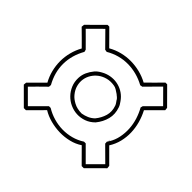

<svg xmlns="http://www.w3.org/2000/svg" viewBox="-134 -818 936 936"><g transform="rotate(-45 334.0 -350.0)"><path d="M450.2 -135.7Q422.4 -121.1 391.6 -112.5Q360.8 -104 329.3 -103Q297.9 -102.1 267.1 -109.6Q236.3 -117.2 209.5 -134.3L138.7 -63.5L124 -62Q84 -103 43 -143.1V-157.7Q61 -175.8 79.1 -193.6Q97.2 -211.4 115.2 -229.5Q98.1 -254.9 90.6 -286.1Q83 -317.4 83.7 -349.6Q84.5 -381.8 92.8 -413.1Q101.1 -444.3 116.7 -469.7Q98.1 -488.3 80.1 -506.1Q62 -523.9 43.5 -542.5V-557.1Q84.5 -597.2 124.5 -638.2L139.2 -636.7L212.4 -563.5Q239.3 -578.6 269.5 -586.2Q299.8 -593.8 330.6 -593.8Q361.3 -593.8 391.6 -585.9Q421.9 -578.1 448.7 -563Q467.3 -581.5 486.1 -600.3Q504.9 -619.1 523.4 -638.2L538.1 -636.7Q558.6 -616.2 578.6 -595.9Q598.6 -575.7 619.1 -555.2V-543.5Q600.6 -524.9 581.5 -506.1Q562.5 -487.3 543.9 -468.8Q559.6 -441.4 567.1 -411.4Q574.7 -381.3 574.5 -350.3Q574.2 -319.3 566.7 -289.1Q559.1 -258.8 544.4 -231.9Q563 -213.4 581.8 -194.3Q600.6 -175.3 619.6 -156.7V-145Q599.1 -124.5 578.9 -104.5Q558.6 -84.5 538.1 -64L523.4 -62.5ZM460 -153.8 530.3 -83.5Q547.4 -100.6 564.2 -117.2Q581.1 -133.8 598.1 -150.9Q579.6 -168.9 561.8 -186.8Q543.9 -204.6 525.4 -222.7Q524.9 -225.6 524.7 -228.5Q524.4 -231.4 523.4 -234.4Q538.6 -262.2 546.4 -291.5Q554.2 -320.8 554.4 -350.3Q554.7 -379.9 546.9 -408.9Q539.1 -438 522.9 -465.3Q523.9 -468.8 524.2 -471.7Q524.4 -474.6 524.9 -477.5Q543.5 -495.6 561.3 -513.4Q579.1 -531.2 597.7 -549.3Q580.6 -566.4 564 -583.3Q547.4 -600.1 530.3 -617.2Q512.2 -598.6 494.1 -580.8Q476.1 -563 458 -544.9L446.3 -542Q390.1 -573.7 331.5 -574.2Q272.9 -574.7 216.3 -543Q213.4 -543.5 210.4 -543.7Q207.5 -543.9 204.1 -543.9Q186 -562.5 168 -580.6Q149.9 -598.6 131.3 -617.2L64 -549.8L136.7 -477.1V-465.3Q120.6 -439 112.1 -409.4Q103.5 -379.9 103 -349.6Q102.5 -319.3 110.4 -289.8Q118.2 -260.3 135.3 -233.9V-222.2L63.5 -150.4L130.9 -83Q148.4 -101.1 166.3 -118.7Q184.1 -136.2 201.7 -154.3Q205.1 -154.3 208 -154.5Q210.9 -154.8 213.9 -155.3Q215.8 -153.8 217.5 -152.6Q219.2 -151.4 221.2 -149.9Q223.1 -150.9 225.1 -151.9Q227.1 -152.8 229 -153.8L223.6 -148.4Q249 -132.8 277.8 -127Q306.6 -121.1 336.2 -122.8Q365.7 -124.5 394.5 -133.5Q423.3 -142.6 448.2 -156.7ZM241.7 -260.3Q221.7 -280.3 213.1 -304.4Q204.6 -328.6 205.8 -352.5Q207 -376.5 217 -398.7Q227.1 -420.9 244.4 -437.7Q261.7 -454.6 284.9 -464.4Q308.1 -474.1 335.4 -473.1Q357.4 -472.2 376.5 -463.4Q395.5 -454.6 412.1 -440.9Q421.9 -432.6 428.7 -422.1Q435.5 -411.6 440.9 -400.4Q450.2 -379.9 452.1 -358.4Q454.1 -336.9 448.7 -316.4Q443.4 -295.9 431.2 -278.1Q418.9 -260.3 400.4 -247.6Q394 -243.2 387.5 -239Q380.9 -234.9 373.5 -232.4Q337.4 -219.7 304 -228.3Q270.5 -236.8 241.7 -260.3ZM224.1 -338.9Q227.1 -321.3 234.1 -305.2Q241.2 -289.1 253.9 -275.9Q278.3 -255.9 306.9 -247.6Q335.4 -239.3 367.2 -250.5Q375 -253.4 381.6 -258.5Q388.2 -263.7 395.5 -267.6Q398.4 -270 400.9 -272.7Q403.3 -275.4 405.8 -278.3Q406.2 -278.8 406.2 -279.1Q406.2 -279.3 406.7 -279.8Q408.7 -282.2 410.2 -283.7Q411.6 -285.2 413.1 -287.6Q419.4 -296.9 425 -305.9Q430.7 -314.9 432.1 -326.2Q436 -350.6 430.4 -372.1Q424.8 -393.6 412.6 -410.2Q400.4 -426.8 383.1 -437.7Q365.7 -448.7 345.7 -451.9Q325.7 -455.1 304.4 -449.7Q283.2 -444.3 263.7 -428.2Q255.4 -421.4 249 -413.1Q242.7 -404.8 237.3 -395Q230 -381.8 227.1 -367.9Q224.1 -354 224.1 -338.9Z"/></g></svg>

Font: Preussische VI 9 Linie
Style: Regular
Weight: 400
Designer: Peter Wiegel
Foundry: Peter Wiegel
Version: Version 1.000 2009 initial release